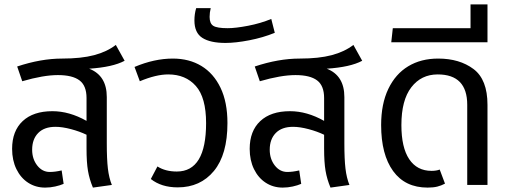

<svg xmlns="http://www.w3.org/2000/svg" viewBox="-20 -840 2327 872"><path d="M465 -189Q465 -117 470 -74.5Q475 -32 488 0L402 12Q386 -26 379.5 -64.5Q373 -103 373 -165V-228Q342 -243 302.5 -253.5Q263 -264 232 -264Q181 -264 153.5 -236Q126 -208 126 -160Q126 -118 149 -88.5Q172 -59 206 -59Q230 -59 260 -66L269 -5Q253 2 230.5 7Q208 12 185 12Q142 12 108 -10Q74 -32 54.5 -72Q35 -112 35 -164Q35 -245 83 -290Q131 -335 218 -335Q295 -335 373 -291V-395Q373 -451 341 -475Q309 -499 243 -499Q177 -499 81 -471L58 -538Q166 -574 262 -574Q349 -574 407.5 -589.5Q466 -605 506 -636L546 -564Q492 -535 385 -528Q465 -497 465 -399Z M783 -61Q916 -61 916 -281Q916 -397 869.5 -449.5Q823 -502 744 -502Q689 -502 615 -471L591 -536Q681 -574 765 -574Q839 -574 894.5 -540.5Q950 -507 981.5 -441.5Q1013 -376 1013 -281Q1013 -138 951.5 -63.5Q890 11 787 11Q713 11 665 -27L695 -84Q731 -61 783 -61Z M863 -747Q863 -777 871 -803H937Q932 -783 932 -763Q932 -733 949 -722.5Q966 -712 1014 -712Q1050 -712 1107 -723Q1164 -734 1212 -754L1228 -691Q1174 -669 1112 -657Q1050 -645 1004 -645Q935 -645 899 -668Q863 -691 863 -747Z M1544 -189Q1544 -117 1549 -74.5Q1554 -32 1567 0L1481 12Q1465 -26 1458.5 -64.5Q1452 -103 1452 -165V-228Q1421 -243 1381.5 -253.5Q1342 -264 1311 -264Q1260 -264 1232.5 -236Q1205 -208 1205 -160Q1205 -118 1228 -88.5Q1251 -59 1285 -59Q1309 -59 1339 -66L1348 -5Q1332 2 1309.5 7Q1287 12 1264 12Q1221 12 1187 -10Q1153 -32 1133.5 -72Q1114 -112 1114 -164Q1114 -245 1162 -290Q1210 -335 1297 -335Q1374 -335 1452 -291V-395Q1452 -451 1420 -475Q1388 -499 1322 -499Q1256 -499 1160 -471L1137 -538Q1245 -574 1341 -574Q1428 -574 1486.5 -589.5Q1545 -605 1585 -636L1625 -564Q1571 -535 1464 -528Q1544 -497 1544 -399Z M1711 -272Q1711 -368 1743.5 -436Q1776 -504 1834 -539Q1892 -574 1970 -574Q2067 -574 2130.5 -526.5Q2194 -479 2194 -364V0H2102V-364Q2102 -502 1968 -502Q1893 -502 1848 -443.5Q1803 -385 1803 -272Q1803 -170 1838.5 -117Q1874 -64 1940 -64Q1962 -64 1977 -70L2001 -6Q1984 3 1966 7.5Q1948 12 1922 12Q1820 12 1765.5 -63Q1711 -138 1711 -272Z M1764 -712H2117V-820H2194V-648H1757Z"/></svg>

Font: FiraGO
Style: Regular
Weight: 400
Designer: bBox Type
Foundry: bBox Type GmbH
Version: Version 1.001;April 20, 2020;FontCreator 12.0.0.2555 64-bit